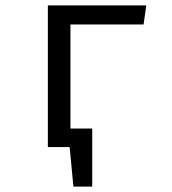

<svg xmlns="http://www.w3.org/2000/svg" viewBox="-20 -547 640 714"><path d="M242 -456V-69H323V147H253L239 0H158V-527H524L514 -456Z"/></svg>

Font: FiraDG Mono
Style: Regular
Weight: 400
Designer: Carrois Corporate & Edenspiekermann AG
Foundry: Carrois Corporate GbR & Edenspiekermann AG
Version: Version 3.206